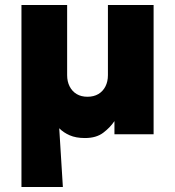

<svg xmlns="http://www.w3.org/2000/svg" viewBox="-20 -535 697 765"><path d="M65.5 210V-515H247.5V-235.5Q247.5 -210 257.5 -190.5Q267.5 -171 285.5 -160.2Q303.5 -149.5 328.5 -149.5Q353.5 -149.5 371.8 -160.2Q390 -171 400 -190.5Q410 -210 410 -235.5V-515H592V0H436V-52.5Q419 -27 391.2 -6Q363.5 15 318.5 15Q282.5 15 257.5 4Q232.5 -7 216 -24L230.5 210Z"/></svg>

Font: Geologica Thin Roman ExtraBold
Style: Regular
Weight: 800
Version: Version 1.010;gftools[0.9.28]